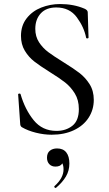

<svg xmlns="http://www.w3.org/2000/svg" viewBox="-20 -656 539 952"><path d="M294 -348Q344 -317 373.5 -294.5Q403 -272 424 -239Q445 -206 445 -161Q445 -112 419.5 -72.5Q394 -33 346.5 -10.5Q299 12 236 12Q198 12 158 2Q118 -8 89 -25Q80 -30 80 -44L70 -187Q69 -191 74.5 -192Q80 -193 82 -189Q104 -113 147 -60Q190 -7 260 -7Q307 -7 339 -32.5Q371 -58 371 -115Q371 -160 351 -192.5Q331 -225 303 -247Q275 -269 225 -300Q177 -330 149.5 -351.5Q122 -373 103 -404.5Q84 -436 84 -478Q84 -529 112 -565Q140 -601 184.5 -618.5Q229 -636 278 -636Q345 -636 399 -613Q415 -606 415 -595L419 -470Q419 -466 413.5 -465.5Q408 -465 407 -469Q397 -521 361 -570Q325 -619 259 -619Q209 -619 182 -589.5Q155 -560 155 -513Q155 -475 173.5 -446.5Q192 -418 219.5 -397.5Q247 -377 294 -348ZM324 155Q324 190 307 219Q290 248 258 275L256 276Q252 276 250 272.5Q248 269 250 267Q295 227 295 184Q295 165 289 154Q280 170 255 170Q236 170 224.5 158Q213 146 213 126Q213 103 227 91.5Q241 80 263 80Q293 80 308.5 99.5Q324 119 324 155Z"/></svg>

Font: Cormorant Infant Medium
Style: Regular
Weight: 500
Designer: Christian Thalmann (Catharsis Fonts)
Version: Version 3.000